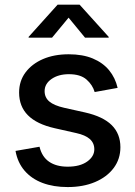

<svg xmlns="http://www.w3.org/2000/svg" viewBox="-20 -777 570 809"><path d="M265.1 11.2Q205.6 11.2 159.4 -6.1Q113.3 -23.4 83.7 -57.6Q54.2 -91.8 45.4 -141.1L146.5 -158.7Q156.7 -116.2 187 -95.5Q217.3 -74.7 265.1 -74.7Q316.9 -74.7 347.2 -96.2Q377.4 -117.7 377.4 -147.9Q377.4 -174.3 358.4 -191.2Q339.4 -208 301.3 -216.3L210.4 -236.8Q134.8 -253.9 97.7 -291.3Q60.5 -328.6 60.5 -387.2Q60.5 -435.5 87.4 -471.7Q114.3 -507.8 161.1 -528.1Q208 -548.3 269.5 -548.3Q328.6 -548.3 371.1 -530.5Q413.6 -512.7 439.7 -481Q465.8 -449.2 475.6 -406.7L378.9 -389.2Q370.1 -419.4 344.5 -441.9Q318.8 -464.4 270.5 -464.4Q226.1 -464.4 197 -444.1Q168 -423.8 168 -393.1Q168 -366.2 187.7 -349.4Q207.5 -332.5 250.5 -322.8L338.4 -303.2Q414.1 -286.1 450.7 -249.8Q487.3 -213.4 487.3 -156.7Q487.3 -106.9 459 -69.1Q430.7 -31.2 380.6 -10Q330.6 11.2 265.1 11.2ZM199.2 -618.2H100.6V-621.6L222.7 -757.3H315.4L438 -621.6V-618.2H338.4L269 -702.6Z"/></svg>

Font: Inter 17pt Medium
Style: Regular
Weight: 500
Version: Version 4.001;git-66647c0bb